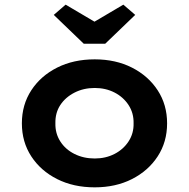

<svg xmlns="http://www.w3.org/2000/svg" viewBox="-20 -795 812 825"><path d="M387 10Q296 10 225.5 -25.5Q155 -61 114.5 -123Q74 -185 74 -265Q74 -345 114.5 -407Q155 -469 225.5 -504.5Q296 -540 387 -540Q477 -540 547 -504.5Q617 -469 657.5 -407Q698 -345 698 -265Q698 -185 657.5 -123Q617 -61 547 -25.5Q477 10 387 10ZM387 -114Q434 -114 472 -133.5Q510 -153 532.5 -187.5Q555 -222 554 -265Q555 -309 532.5 -343.5Q510 -378 472 -397.5Q434 -417 387 -417Q339 -417 300 -397Q261 -377 239 -343.5Q217 -310 218 -265Q217 -222 239 -187.5Q261 -153 300 -133.5Q339 -114 387 -114ZM340 -607 211 -731 262 -775 401 -693H371L510 -775L561 -731L432 -607Z"/></svg>

Font: Lexend Exa SemiBold
Style: Regular
Weight: 600
Designer: Bonnie Shaver-Troup, Thomas Jockin
Foundry: Lexend
Version: Version 1.007